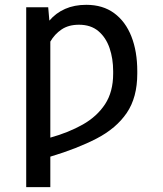

<svg xmlns="http://www.w3.org/2000/svg" viewBox="-20 -558 665 781"><path d="M538.4 -258.5Q538.4 -161.6 495.6 -98.7Q452.8 -35.9 373.4 5.3Q294 46.5 184.7 79.2V203.1H86.6V-528.4H176.1L180.8 -474.1Q207.4 -505.3 244.9 -521.8Q282.3 -538.4 331 -538.4Q398.4 -538.4 444.6 -504.3Q490.8 -470.2 514.6 -409.4Q538.4 -348.7 538.4 -268.5ZM301.1 -457.4Q258.9 -457.4 230.5 -438.2Q202.1 -419 184.7 -388.8V1.8Q258.9 -18.8 316.8 -51.5Q374.6 -84.2 407.5 -134.4Q440.3 -184.7 440.3 -258.5V-268.5Q440.3 -319.6 425.6 -362.6Q410.9 -405.5 380.1 -431.5Q349.4 -457.4 301.1 -457.4Z"/></svg>

Font: Inter UI
Style: Regular
Weight: 400
Designer: Rasmus Andersson
Foundry: rsms
Version: Version 2.2